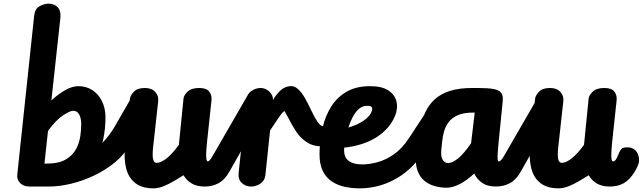

<svg xmlns="http://www.w3.org/2000/svg" viewBox="-20 -1024 3528 1054"><path d="M241.5 0H141.5Q110 0 90.8 -18.8Q71.5 -37.5 75 -67.5L167.5 -937.5Q171.5 -976 197.5 -990Q223.5 -1004 246.5 -1004Q278 -1004 296.8 -984Q315.5 -964 311.5 -926L262 -472.5Q294.5 -503.5 334.5 -527.2Q374.5 -551 410.5 -551Q453 -551 486.5 -529.5Q520 -508 539.5 -469.2Q559 -430.5 559 -378.5Q559 -319 547.5 -263Q536 -207 511.8 -159.2Q487.5 -111.5 449.8 -75.8Q412 -40 360.2 -20Q308.5 0 241.5 0ZM237.5 -126Q303 -126 341 -148.5Q379 -171 397.2 -205.2Q415.5 -239.5 420.8 -276.5Q426 -313.5 426 -342Q426 -374.5 414.8 -395.2Q403.5 -416 382 -416Q365 -416 326.5 -391Q288 -366 243.5 -305.5L224 -126ZM610.5 -330.5 707.5 -499Q714.5 -511.5 723 -502Q731.5 -492.5 738.8 -469.5Q746 -446.5 750.5 -418.2Q755 -390 754.8 -365Q754.5 -340 747 -327L688.5 -223.5Q660.5 -173.5 610.8 -132.5Q561 -91.5 499.2 -61.8Q437.5 -32 372.2 -16Q307 0 248 0Q240.5 0 257 -12Q273.5 -24 306 -46.2Q338.5 -68.5 379.8 -98.8Q421 -129 464.5 -166Q508 -203 546.5 -244.5Q585 -286 610.5 -330.5Z M822.5 10Q762 10 724.8 -17.5Q687.5 -45 673.2 -97Q659 -149 666.5 -222.5L693.5 -482.5Q695.5 -499.5 714.5 -520.2Q733.5 -541 775.5 -541Q812.5 -541 832 -519.5Q851.5 -498 848.5 -469.5L820 -211Q818 -191.5 818 -172.8Q818 -154 823.2 -142Q828.5 -130 840.5 -130Q862.5 -130 894 -154.2Q925.5 -178.5 962 -229L987.5 -484Q989.5 -501.5 1010.2 -521.2Q1031 -541 1073.5 -541Q1113.5 -541 1128.8 -521Q1144 -501 1141 -473.5L1117 -249Q1113 -210.5 1112 -185.8Q1111 -161 1113.2 -149.5Q1115.5 -138 1120.5 -138Q1135 -138 1142.5 -119Q1150 -100 1150 -76Q1149.5 -48.5 1138.2 -24.2Q1127 0 1103.5 0Q1061 0 1032.8 -16.5Q1004.5 -33 987.5 -62Q966 -48.5 937.5 -31.5Q909 -14.5 879 -2.2Q849 10 822.5 10ZM1120.5 -138Q1124 -138 1130.5 -143.8Q1137 -149.5 1146.5 -166.5L1339.5 -501Q1348 -515.5 1359.5 -516.5Q1376.5 -517 1391.8 -489.2Q1407 -461.5 1409.5 -426Q1410.5 -409 1408 -391.8Q1405.5 -374.5 1397 -360L1238.5 -80.5Q1214 -37 1180.2 -18.5Q1146.5 0 1103.5 0Q1080.5 0 1069.2 -18.8Q1058 -37.5 1058 -61.5Q1058.5 -89 1074.2 -113.5Q1090 -138 1120.5 -138Z M1545 -414.5Q1540 -414.5 1533.2 -408Q1526.5 -401.5 1516.8 -388Q1507 -374.5 1493.8 -354.5Q1480.5 -334.5 1462.5 -307.5L1437 -63.5Q1433.5 -32.5 1409.8 -16.2Q1386 0 1358.5 0Q1328.5 0 1307.5 -19.5Q1286.5 -39 1290 -74L1332.5 -477.5Q1336 -508.5 1360.5 -524.8Q1385 -541 1410.5 -541Q1437 -541 1457.8 -521.8Q1478.5 -502.5 1478.5 -479.5V-475Q1493 -501.5 1518.5 -526.2Q1544 -551 1577.5 -551Q1591 -551 1597.5 -537.2Q1604 -523.5 1604 -503.2Q1604 -483 1597.2 -462.5Q1590.5 -442 1577.5 -428.2Q1564.5 -414.5 1545 -414.5ZM1744 -221Q1704 -221 1675 -237Q1646 -253 1624.5 -277.5Q1611.5 -292.5 1600.8 -309.2Q1590 -326 1580.8 -343Q1571.5 -360 1563.2 -375.8Q1555 -391.5 1547 -405Q1535 -425.5 1529.5 -444Q1524 -462.5 1523.5 -478Q1522.5 -509.5 1537.2 -529.2Q1552 -549 1572.5 -551Q1593.5 -553.5 1611.5 -538.5Q1635.5 -519 1654.2 -485.2Q1673 -451.5 1689.2 -416.8Q1705.5 -382 1721 -358.5Q1739 -331 1754.5 -331Q1780.5 -331 1794.5 -313.2Q1808.5 -295.5 1807.5 -274Q1807 -254 1791.8 -237.5Q1776.5 -221 1744 -221Z M1953.5 10Q1914 10 1874.8 2Q1835.5 -6 1803.2 -26.8Q1771 -47.5 1752.2 -85Q1733.5 -122.5 1734 -181Q1735 -256 1750.8 -323Q1766.5 -390 1799.8 -441.5Q1833 -493 1885.8 -522.2Q1938.5 -551.5 2013.5 -551Q2079 -550.5 2114 -526.2Q2149 -502 2157 -465Q2165 -428 2148.5 -387.5Q2133.5 -351.5 2107.5 -322Q2081.5 -292.5 2045.8 -270Q2010 -247.5 1965.5 -233.2Q1921 -219 1869.5 -213.5Q1866 -174 1882 -152.5Q1890.5 -142 1903 -135Q1915.5 -128 1932.5 -124.8Q1949.5 -121.5 1970.5 -121.5ZM1892.5 -324Q1915 -330 1936.2 -339.5Q1957.5 -349 1975.2 -361Q1993 -373 2005.2 -387.2Q2017.5 -401.5 2022 -417.5Q2025 -429 2020.5 -436Q2016 -443 1994 -443Q1970 -443 1950.8 -426.5Q1931.5 -410 1917 -383Q1902.5 -356 1892.5 -324ZM1970.5 -121.5Q2007 -121.5 2051.8 -133.5Q2096.5 -145.5 2141.8 -176.5Q2187 -207.5 2224.5 -265L2336 -435Q2341.5 -442.5 2344.5 -442Q2350.5 -441.5 2352.5 -423Q2354.5 -404.5 2353 -376Q2351.5 -347.5 2347.5 -317Q2343 -282.5 2336 -252.2Q2329 -222 2320.5 -210L2298.5 -178Q2235 -86 2145 -38Q2055 10 1953.5 10Q1933.5 10 1924 -7Q1914.5 -24 1915 -46Q1915.5 -73 1929.8 -97.2Q1944 -121.5 1970.5 -121.5Z M2432.5 6.5Q2399.5 6.5 2367 -2.2Q2334.5 -11 2309 -32.2Q2283.5 -53.5 2270.8 -91Q2258 -128.5 2264.5 -186Q2271.5 -251 2282.5 -306.2Q2293.5 -361.5 2313.5 -405Q2333.5 -448.5 2366.5 -478.8Q2399.5 -509 2450 -525Q2500.5 -541 2573 -541H2601.5Q2659 -541 2690 -535.2Q2721 -529.5 2732 -513.5Q2743 -497.5 2739.5 -466L2717.5 -246.5Q2714.5 -213 2712.5 -188.8Q2710.5 -164.5 2711.8 -151.2Q2713 -138 2718.5 -138Q2739 -138 2749.2 -117.5Q2759.5 -97 2758.5 -72Q2757.5 -45.5 2743.5 -22.8Q2729.5 0 2701.5 0Q2656.5 0 2627.8 -19.5Q2599 -39 2583 -71.5Q2547.5 -37 2507 -15.2Q2466.5 6.5 2432.5 6.5ZM2441.5 -129Q2462 -129 2493.5 -153.5Q2525 -178 2566 -237.5L2586 -406H2578Q2526 -406 2493.5 -391.8Q2461 -377.5 2443.2 -354Q2425.5 -330.5 2417.8 -303Q2410 -275.5 2407.5 -248.5Q2405 -221.5 2402.5 -200.5Q2399 -167 2409.5 -148Q2420 -129 2441.5 -129ZM2718.5 -138Q2722 -138 2729.2 -143.8Q2736.5 -149.5 2746 -166.5L2939 -500.5Q2948 -516 2959.5 -516Q2974.5 -516.5 2988.5 -493.8Q3002.5 -471 3007.5 -440Q3011 -420 3008.8 -398.8Q3006.5 -377.5 2996.5 -360L2838 -80.5Q2813.5 -37 2779 -18.5Q2744.5 0 2701.5 0Q2686.5 0 2678.5 -17Q2670.5 -34 2670 -56.5Q2669.5 -85 2681.2 -111.5Q2693 -138 2718.5 -138Z M3046.5 10Q2986 10 2948.8 -17.5Q2911.5 -45 2897.2 -97Q2883 -149 2890.5 -222.5L2917.5 -482.5Q2919.5 -499.5 2938.5 -520.2Q2957.5 -541 2999.5 -541Q3036.5 -541 3056 -519.5Q3075.5 -498 3072.5 -469.5L3044 -211Q3042 -191.5 3042 -172.8Q3042 -154 3047.2 -142Q3052.5 -130 3064.5 -130Q3086.5 -130 3118 -154.2Q3149.5 -178.5 3186 -229L3211.5 -484Q3213.5 -501.5 3234.2 -521.2Q3255 -541 3297.5 -541Q3337.5 -541 3352.8 -521Q3368 -501 3365 -473.5L3341 -249Q3337 -210.5 3336 -185.8Q3335 -161 3337.2 -149.5Q3339.5 -138 3344.5 -138Q3359 -138 3366.5 -119Q3374 -100 3374 -76Q3373.5 -48.5 3362.2 -24.2Q3351 0 3327.5 0Q3285 0 3256.8 -16.5Q3228.5 -33 3211.5 -62Q3190 -48.5 3161.5 -31.5Q3133 -14.5 3103 -2.2Q3073 10 3046.5 10ZM3344.5 -138Q3355 -138 3362 -149.8Q3369 -161.5 3374.2 -175.2Q3379.5 -189 3383.5 -195.5L3387.5 -201.5Q3394.5 -212.5 3411.5 -214.5Q3428.5 -216.5 3442 -213.5Q3477.5 -203 3486 -164Q3490 -149.5 3486.8 -131.8Q3483.5 -114 3464 -81Q3438 -38 3405.2 -19Q3372.5 0 3327.5 0Q3307.5 0 3297 -18.8Q3286.5 -37.5 3286.5 -61Q3286.5 -89 3301 -113.5Q3315.5 -138 3344.5 -138Z"/></svg>

Font: Edu NSW ACT Cursive
Style: Regular
Weight: 400
Designer: Tina and Corey Anderson, Eben Sorkin, Mirko Velimirovic
Foundry: Sorkin Type Co.
Version: Version 2.000